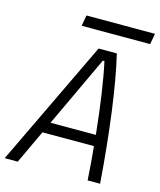

<svg xmlns="http://www.w3.org/2000/svg" viewBox="-140 -935 850 1023"><g transform="rotate(15 285.0 -423.5)"><path d="M-15.6 0H56.2L143.1 -185.1H427.2C433.1 -125 438 -63 441.9 0H510.7C490.2 -273.4 457 -528.3 417 -693.8H316.4ZM171.4 -245.6 355 -637.2H363.8C385.3 -540.5 405.3 -402.3 421.4 -245.6ZM197.8 -787.6H575.7L586.4 -847.2H208.5Z"/></g></svg>

Font: Cascadia Code NF Light
Style: Italic
Weight: 300
Italic angle: -10°
Monospace: yes
Designer: Aaron Bell
Foundry: Saja Typeworks
Version: Version 2404.023